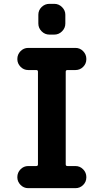

<svg xmlns="http://www.w3.org/2000/svg" viewBox="-20 -980 540 1000"><path d="M237.3 -960H262.7Q286.1 -960 303.2 -942.9Q320.3 -925.8 320.3 -903.3V-857.4Q320.3 -834 303.2 -816.9Q286.1 -799.8 262.7 -799.8H237.3Q213.9 -799.8 196.8 -816.9Q179.7 -834 179.7 -857.4V-903.3Q179.7 -926.8 196.8 -943.4Q213.9 -960 237.3 -960ZM373 -730.5Q396.5 -730.5 413.1 -713.4Q429.7 -696.3 429.7 -672.9V-671.9Q429.7 -648.4 413.1 -631.8Q396.5 -615.2 373 -615.2H331.1Q322.3 -615.2 322.3 -606.4V-124Q322.3 -115.2 331.1 -115.2H373Q396.5 -115.2 413.1 -98.1Q429.7 -81.1 429.7 -57.6V-56.6Q429.7 -33.2 413.1 -16.6Q396.5 0 373 0H127Q103.5 0 86.9 -17.1Q70.3 -34.2 70.3 -56.6V-57.6Q70.3 -81.1 86.9 -98.1Q103.5 -115.2 127 -115.2H168.9Q177.7 -115.2 177.7 -124V-606.4Q177.7 -615.2 168.9 -615.2H127Q103.5 -615.2 86.9 -632.3Q70.3 -649.4 70.3 -671.9V-672.9Q70.3 -696.3 86.9 -713.4Q103.5 -730.5 127 -730.5Z"/></svg>

Font: Rounded Mgen+ 2m bold
Style: Bold
Weight: 700
Designer: [Source Han Sans]
Ryoko NISHIZUKA  (kana & ideographs); Paul D. Hunt (Latin, Greek & Cyrillic); Wenlong ZHANG  (bopomofo
Version: Version 1.059.20150602